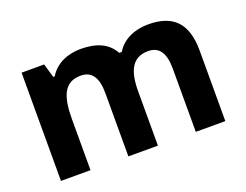

<svg xmlns="http://www.w3.org/2000/svg" viewBox="-91 -784 1164 910"><g transform="rotate(-20 491.0 -329.0)"><path d="M719 -607C656 -607 591 -583 558 -527H545C515 -582 459 -607 379 -607C316 -607 253 -583 220 -527H212L192 -597H78V-51H227V-308C227 -424 253 -488 336 -488C392 -488 418 -448 418 -370V-51H567V-325C567 -430 597 -488 676 -488C732 -488 758 -448 758 -370V-51H907V-407C907 -547 843 -607 719 -607Z"/></g></svg>

Font: Noto Sans Tamil UI
Style: Bold
Weight: 700
Designer: Jelle Bosma - Monotype Design Team
Foundry: Monotype Imaging Inc.
Version: Version 2.004